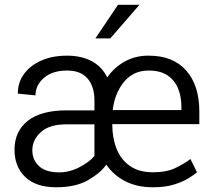

<svg xmlns="http://www.w3.org/2000/svg" viewBox="-20 -770 885 800"><path d="M617.2 10.3Q550.8 10.3 502 -14.9Q453.1 -40 422.9 -84Q399.9 -50.3 348.1 -20Q296.4 10.3 213.9 10.3Q129.9 10.3 85.2 -32.5Q40.5 -75.2 40.5 -146Q40.5 -222.7 95.5 -266.4Q150.4 -310.1 256.8 -310.1H373.5V-351.6Q373.5 -409.7 344.7 -442.9Q315.9 -476.1 259.8 -476.1Q198.7 -476.1 163.3 -445.8Q127.9 -415.5 127.9 -372.6L54.2 -379.9Q54.2 -425.8 79.8 -461.4Q105.5 -497.1 151.9 -517.6Q198.2 -538.1 259.8 -538.1Q318.4 -538.1 361.6 -515.4Q404.8 -492.7 426.8 -447.3Q456.5 -490.2 501.2 -514.4Q545.9 -538.6 599.6 -538.1Q701.7 -538.1 756.1 -475.8Q810.5 -413.6 810.5 -306.2V-252.9H447.8V-251.5Q447.8 -196.3 465.3 -151.1Q482.9 -106 520.5 -79.1Q558.1 -52.2 617.2 -52.2Q673.8 -52.2 710.9 -70.1Q748 -87.9 773.4 -107.4L800.8 -52.2Q788.6 -41.5 764.9 -26.9Q741.2 -12.2 704.8 -1Q668.5 10.3 617.2 10.3ZM599.6 -476.1Q535.6 -476.1 496.8 -429Q458 -381.8 449.7 -311.5H735.8V-326.7Q735.8 -367.7 721.9 -401.6Q708 -435.5 678 -455.8Q647.9 -476.1 599.6 -476.1ZM226.6 -51.8Q269.5 -51.8 310.8 -73.2Q352.1 -94.7 373.5 -120.1V-252H257.8Q186 -252 150.4 -219.7Q114.7 -187.5 114.7 -144Q114.7 -104 142.6 -77.9Q170.4 -51.8 226.6 -51.8ZM377.4 -609.9 471.7 -750H561L439.5 -609.9Z"/></svg>

Font: Vazirmatn UI FD Light
Style: Regular
Weight: 300
Designer: Saber Rastikerdar
Foundry: Saber Rastikerdar
Version: Version 33.003